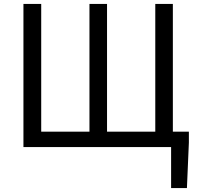

<svg xmlns="http://www.w3.org/2000/svg" viewBox="-20 -753 1016 983"><path d="M865 -79V-733H775V-79H528V-733H438V-79H191V-733H100V0H856V210H937L947 -23V-79Z"/></svg>

Font: Source Han Sans KR Regular
Style: Regular
Weight: 400
Designer: Ryoko NISHIZUKA (kana & ideographs); Paul D. Hunt (Latin, Greek & Cyrillic); Wenlong ZHANG (bopomofo); Sandoll Communica
Foundry: Adobe Systems Incorporated
Version: Version 1.004;PS 1.004;hotconv 1.0.82;makeotf.lib2.5.63406